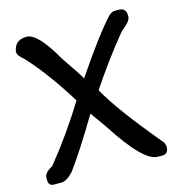

<svg xmlns="http://www.w3.org/2000/svg" viewBox="-108 -832 861 919"><g transform="rotate(-15 323.0 -372.0)"><path d="M544.8 -735.7H562.6Q598.6 -735.7 598.6 -696.9V-691.6Q598.6 -669.5 550.1 -632.6Q456.1 -518 369.8 -388.5Q428.8 -279.6 609.1 -64.3L614.4 -46.5V-36Q609.1 -7.7 586.1 -7.7H560.2Q490.6 -7.7 359.7 -211L303.1 -290.6Q209.1 -132.4 143.4 -43.6Q110.3 -7.7 84.4 -7.7H46Q20.1 -7.7 20.1 -38.4V-48.9Q20.1 -73.4 61.4 -95Q170.3 -229.7 254.2 -367.9V-370.3Q156.8 -527.6 63.8 -627.3Q35.5 -648.9 35.5 -666.2V-671Q45.1 -725.2 102.6 -725.2Q157.3 -725.2 238.8 -581.3Q316.1 -468.1 316.1 -462.8H318.5Q446.5 -651.8 514.1 -722.8Q528.1 -735.7 544.8 -735.7Z"/></g></svg>

Font: Namteng
Style: Regular
Weight: 400
Designer: Khon Soe Zaw Thu
Foundry: MPUA
Version: Version 1.03 June 17, 2016